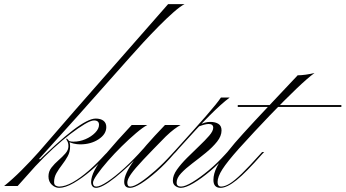

<svg xmlns="http://www.w3.org/2000/svg" viewBox="-187 -894 1661 923"><path d="M-28 -95Q90 -212 163.5 -268Q237 -324 273 -324Q297 -324 310.5 -313.5Q324 -303 324 -283Q324 -249 287 -224.5Q250 -200 198 -200Q183 -200 166 -204Q149 -208 143 -214L138 -222Q144 -213 166 -213Q196 -213 224 -225Q252 -237 270.5 -256Q289 -275 289 -294Q289 -315 265 -315Q250 -315 220.5 -297.5Q191 -280 151.5 -250Q112 -220 68.5 -180Q25 -140 -17 -95ZM97 3Q126 3 163 -18Q200 -39 240 -74Q280 -109 318 -151L330 -163H339L331 -154Q293 -110 250 -73.5Q207 -37 167 -14Q127 9 97 9Q78 9 62 -6Q46 -21 46 -46Q46 -70 60.5 -88.5Q75 -107 94 -123.5Q113 -140 127.5 -156.5Q142 -173 142 -191Q142 -201 139.5 -209Q137 -217 132 -223L133 -229Q146 -218 148 -208.5Q150 -199 150 -190Q150 -164 138.5 -143Q127 -122 111.5 -102Q96 -82 84.5 -62Q73 -42 73 -19Q73 -5 82 -1Q91 3 97 3ZM189 -339 170 -360 621 -874H700Q680 -864 647 -835Q614 -806 576 -767.5Q538 -729 501 -689Q464 -649 436 -617ZM189 -339 0 -129H8L-17 -95L-102 0H-167Q-127 -32 -83 -76Q-39 -120 0 -164L170 -360Z M446 -293H521Q500 -282 467 -254Q434 -226 398.5 -191Q363 -156 331.5 -120Q300 -84 280 -55.5Q260 -27 260 -15Q260 3 276 3Q294 3 330 -21Q366 -45 411.5 -86.5Q457 -128 502 -179H513Q429 -90 366.5 -40.5Q304 9 275 9Q263 9 257 1Q251 -7 251 -19Q251 -44 268.5 -77.5Q286 -111 329 -162.5Q372 -214 446 -293ZM438 9Q410 9 410 -20Q410 -57 456.5 -121.5Q503 -186 606 -293H681Q668 -286 650.5 -273Q633 -260 610 -238Q543 -170 502 -126.5Q461 -83 443 -57.5Q425 -32 425 -16Q425 3 439 3Q457 3 489 -18.5Q521 -40 560 -74.5Q599 -109 637 -151L648 -163H658L649 -154Q608 -106 566.5 -69.5Q525 -33 491.5 -12Q458 9 438 9Z M658 -163H648L660 -176Q749 -274 803.5 -336.5Q858 -399 875 -425H917Q878 -396 820.5 -338.5Q763 -281 670 -177ZM683 3Q703 3 739 -19Q775 -41 816.5 -75.5Q858 -110 895 -151L906 -163H916L907 -154Q867 -108 823.5 -71.5Q780 -35 742.5 -13Q705 9 682 9Q669 9 656.5 0.5Q644 -8 644 -26Q644 -51 663.5 -78.5Q683 -106 712 -135Q741 -164 770 -191.5Q799 -219 818.5 -241.5Q838 -264 838 -280Q838 -298 816 -298Q807 -298 794 -294.5Q781 -291 766 -285L774 -296Q786 -301 798 -304.5Q810 -308 824 -308Q848 -308 863 -298.5Q878 -289 878 -267Q878 -240 856.5 -213Q835 -186 802.5 -159.5Q770 -133 737.5 -108.5Q705 -84 683.5 -61Q662 -38 662 -16Q662 3 683 3Z M956 -380V-389H1454V-380ZM961 -179Q905 -116 882 -80Q859 -44 859 -19Q859 3 876 3Q894 3 917.5 -11.5Q941 -26 975.5 -59.5Q1010 -93 1062 -151L1073 -163H1083L1074 -154Q996 -65 950 -28Q904 9 873 9Q839 9 839 -29Q839 -88 906 -163Q925 -187 942.5 -207.5Q960 -228 982.5 -252.5Q1005 -277 1037.5 -312.5Q1070 -348 1120.5 -401Q1171 -454 1244 -532Q1261 -532 1282.5 -535Q1304 -538 1325 -543Q1294 -521 1237 -466.5Q1180 -412 1108.5 -337.5Q1037 -263 961 -179Z"/></svg>

Font: Ballet 24pt
Style: Regular
Weight: 400
Designer: Maximiliano R. Sproviero
Foundry: Omnibus-Type
Version: Version 1.100